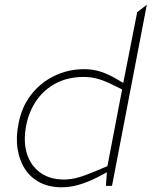

<svg xmlns="http://www.w3.org/2000/svg" viewBox="-20 -790 644 816"><path d="M243 6Q189 6 149.5 -14.5Q110 -35 86 -72Q62 -109 54.5 -158.5Q47 -208 59 -266Q72 -335 111.5 -386.5Q151 -438 210 -467Q269 -496 338 -496Q376 -496 409 -485Q442 -474 474 -455L512 -433L502 -428L563 -738L604 -770L456 0H430L435 -67L436 -81L499 -410L456 -431Q422 -448 393.5 -455.5Q365 -463 337 -463Q270 -463 219.5 -437Q169 -411 136.5 -365Q104 -319 92 -260Q78 -191 94 -138.5Q110 -86 151 -56.5Q192 -27 252 -27Q281 -27 311.5 -35.5Q342 -44 382 -61L437 -84L440 -61L393 -36Q353 -16 316 -5Q279 6 243 6Z"/></svg>

Font: REM Thin
Style: Italic
Weight: 250
Italic angle: -11°
Designer: Octavio Pardo
Foundry: Ashler Design
Version: Version 1.005;gftools[0.9.28]